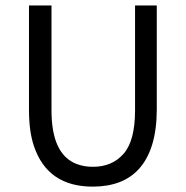

<svg xmlns="http://www.w3.org/2000/svg" viewBox="-20 -676 685 708"><path d="M86.9 -655.8H169.9V-269Q169.9 -106.4 262.7 -71.3Q291 -60.5 323.7 -61Q393.6 -61 435.8 -109.1Q478 -157.2 478 -269V-655.8H558.1V-271Q557.6 -123 490.2 -50.8Q431.6 11.7 323.2 12.2Q155.3 12.7 105 -137.7Q86.9 -191.4 86.9 -271Z"/></svg>

Font: SourceSansPro-Regular
Style: Regular
Weight: 400
Designer: Paul D. Hunt
Foundry: Adobe Systems Incorporated
Version: Version 1.050;PS Version 1.000;hotconv 1.0.70;makeotf.lib2.5